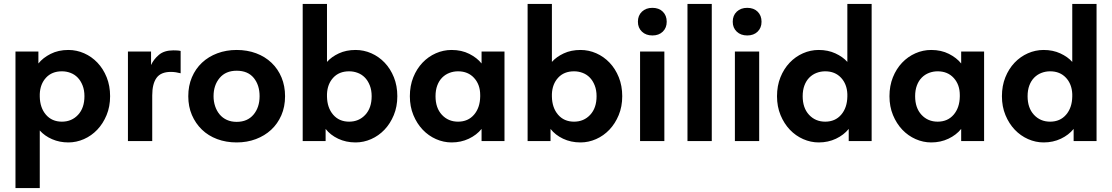

<svg xmlns="http://www.w3.org/2000/svg" viewBox="-20 -720 5676 980"><path d="M59 240V-457H176V-396Q199 -425 238.5 -445Q278 -465 329 -465Q371 -465 409.5 -448Q448 -431 477.5 -400Q507 -369 524.5 -325.5Q542 -282 542 -229Q542 -176 524 -132.5Q506 -89 476.5 -58Q447 -27 408.5 -10Q370 7 329 7Q284 7 246 -9.5Q208 -26 183 -54V240ZM296 -356Q245 -356 215 -323.5Q185 -291 183 -240V-227Q184 -170 214.5 -134.5Q245 -99 296 -99Q346 -99 378.5 -134Q411 -169 411 -229Q411 -260 401.5 -284Q392 -308 376.5 -324Q361 -340 340 -348Q319 -356 296 -356Z M865 -463Q873 -463 883 -462.5Q893 -462 902 -460V-346Q891 -349 878 -351Q865 -353 852 -353Q801 -353 779 -322.5Q757 -292 757 -233V0H633V-457H751V-388Q764 -417 791 -440Q818 -463 865 -463Z M1188 7Q1134 7 1088.5 -10Q1043 -27 1010.5 -58.5Q978 -90 959.5 -133Q941 -176 941 -229Q941 -282 959.5 -325.5Q978 -369 1011 -400Q1044 -431 1089.5 -448Q1135 -465 1188 -465Q1242 -465 1287.5 -448Q1333 -431 1366 -399.5Q1399 -368 1417 -324.5Q1435 -281 1435 -229Q1435 -175 1416 -131.5Q1397 -88 1364 -57.5Q1331 -27 1286 -10Q1241 7 1188 7ZM1188 -98Q1243 -98 1274 -135Q1305 -172 1305 -229Q1305 -286 1275 -322.5Q1245 -359 1188 -359Q1132 -359 1101 -322Q1070 -285 1070 -229Q1070 -202 1078 -178Q1086 -154 1101 -136Q1116 -118 1138 -108Q1160 -98 1188 -98Z M1525 0V-700H1649V-404Q1672 -430 1709.5 -447.5Q1747 -465 1795 -465Q1837 -465 1875.5 -448Q1914 -431 1943.5 -400Q1973 -369 1990.5 -325.5Q2008 -282 2008 -229Q2008 -176 1990 -132.5Q1972 -89 1942.5 -58Q1913 -27 1874.5 -10Q1836 7 1795 7Q1746 7 1706 -12Q1666 -31 1642 -62V0ZM1762 -356Q1711 -356 1681 -323.5Q1651 -291 1649 -240V-227Q1650 -170 1680.5 -134.5Q1711 -99 1762 -99Q1812 -99 1844.5 -134Q1877 -169 1877 -229Q1877 -260 1867.5 -284Q1858 -308 1842.5 -324Q1827 -340 1806 -348Q1785 -356 1762 -356Z M2285 7Q2244 7 2205.5 -10Q2167 -27 2137.5 -58Q2108 -89 2090 -132.5Q2072 -176 2072 -229Q2072 -282 2089.5 -325.5Q2107 -369 2136.5 -400Q2166 -431 2204.5 -448Q2243 -465 2285 -465Q2336 -465 2375.5 -445Q2415 -425 2438 -396V-457H2555V0H2438V-62Q2413 -31 2373 -12Q2333 7 2285 7ZM2318 -99Q2369 -99 2399.5 -134.5Q2430 -170 2431 -227V-235Q2431 -288 2400 -322Q2369 -356 2318 -356Q2295 -356 2274 -348Q2253 -340 2237 -324Q2221 -308 2212 -284Q2203 -260 2203 -229Q2203 -169 2235.5 -134Q2268 -99 2318 -99Z M2673 0V-700H2797V-404Q2820 -430 2857.5 -447.5Q2895 -465 2943 -465Q2985 -465 3023.5 -448Q3062 -431 3091.5 -400Q3121 -369 3138.5 -325.5Q3156 -282 3156 -229Q3156 -176 3138 -132.5Q3120 -89 3090.5 -58Q3061 -27 3022.5 -10Q2984 7 2943 7Q2894 7 2854 -12Q2814 -31 2790 -62V0ZM2910 -356Q2859 -356 2829 -323.5Q2799 -291 2797 -240V-227Q2798 -170 2828.5 -134.5Q2859 -99 2910 -99Q2960 -99 2992.5 -134Q3025 -169 3025 -229Q3025 -260 3015.5 -284Q3006 -308 2990.5 -324Q2975 -340 2954 -348Q2933 -356 2910 -356Z M3247 -457H3371V0H3247ZM3310 -539Q3277 -539 3256.5 -558.5Q3236 -578 3236 -609Q3236 -641 3256.5 -660.5Q3277 -680 3310 -680Q3343 -680 3363 -660.5Q3383 -641 3383 -609Q3383 -578 3363 -558.5Q3343 -539 3310 -539Z M3489 -700H3613V0H3489Z M3731 -457H3855V0H3731ZM3794 -539Q3761 -539 3740.5 -558.5Q3720 -578 3720 -609Q3720 -641 3740.5 -660.5Q3761 -680 3794 -680Q3827 -680 3847 -660.5Q3867 -641 3867 -609Q3867 -578 3847 -558.5Q3827 -539 3794 -539Z M4159 7Q4118 7 4079.5 -10Q4041 -27 4011.5 -58Q3982 -89 3964 -132.5Q3946 -176 3946 -229Q3946 -282 3963.5 -325.5Q3981 -369 4010.5 -400Q4040 -431 4078.5 -448Q4117 -465 4159 -465Q4206 -465 4244 -447.5Q4282 -430 4305 -404V-700H4429V0H4312V-62Q4287 -31 4247 -12Q4207 7 4159 7ZM4192 -99Q4243 -99 4273.5 -134.5Q4304 -170 4305 -227V-240Q4303 -291 4272.5 -323.5Q4242 -356 4192 -356Q4169 -356 4148 -348Q4127 -340 4111 -324Q4095 -308 4086 -284Q4077 -260 4077 -229Q4077 -169 4109.5 -134Q4142 -99 4192 -99Z M4733 7Q4692 7 4653.5 -10Q4615 -27 4585.5 -58Q4556 -89 4538 -132.5Q4520 -176 4520 -229Q4520 -282 4537.5 -325.5Q4555 -369 4584.5 -400Q4614 -431 4652.5 -448Q4691 -465 4733 -465Q4784 -465 4823.5 -445Q4863 -425 4886 -396V-457H5003V0H4886V-62Q4861 -31 4821 -12Q4781 7 4733 7ZM4766 -99Q4817 -99 4847.5 -134.5Q4878 -170 4879 -227V-235Q4879 -288 4848 -322Q4817 -356 4766 -356Q4743 -356 4722 -348Q4701 -340 4685 -324Q4669 -308 4660 -284Q4651 -260 4651 -229Q4651 -169 4683.5 -134Q4716 -99 4766 -99Z M5307 7Q5266 7 5227.5 -10Q5189 -27 5159.5 -58Q5130 -89 5112 -132.5Q5094 -176 5094 -229Q5094 -282 5111.5 -325.5Q5129 -369 5158.5 -400Q5188 -431 5226.5 -448Q5265 -465 5307 -465Q5354 -465 5392 -447.5Q5430 -430 5453 -404V-700H5577V0H5460V-62Q5435 -31 5395 -12Q5355 7 5307 7ZM5340 -99Q5391 -99 5421.5 -134.5Q5452 -170 5453 -227V-240Q5451 -291 5420.5 -323.5Q5390 -356 5340 -356Q5317 -356 5296 -348Q5275 -340 5259 -324Q5243 -308 5234 -284Q5225 -260 5225 -229Q5225 -169 5257.5 -134Q5290 -99 5340 -99Z"/></svg>

Font: Tilda Sans Bold
Style: Regular
Weight: 700
Designer: ParaType Ltd
Foundry: ParaType Ltd
Version: Version 1.009